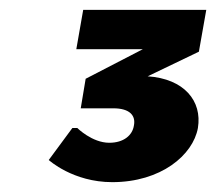

<svg xmlns="http://www.w3.org/2000/svg" viewBox="-20 -720 439 390"><path d="M208 -350C307 -350 372 -405 382 -460C391 -515 354 -560 280 -565L384 -615L399 -700H149L135 -620H270L154 -560L144 -500H210C244 -500 256 -485 252 -465C249 -445 231 -430 202 -430C167 -430 137 -460 137 -460H127L79 -395C79 -395 128 -350 208 -350Z"/></svg>

Font: Scada
Style: Bold Italic
Weight: 700
Designer: Jovanny Lemonad
Foundry: Jovanny Lemonad
Version: Version 3.005